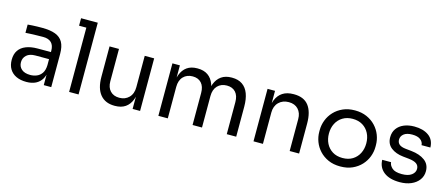

<svg xmlns="http://www.w3.org/2000/svg" viewBox="-48 -1299 4405 1887"><g transform="rotate(15 2154.5 -356.0)"><path d="M415 0V-160H399V-345Q399 -400 370.5 -428Q342 -456 287 -456Q256 -456 223 -455Q190 -454 160 -453Q130 -452 108 -450V-534Q130 -536 154.5 -537.5Q179 -539 205 -539.5Q231 -540 255 -540Q337 -540 389 -520.5Q441 -501 466 -457Q491 -413 491 -338V0ZM240 14Q180 14 136.5 -6.5Q93 -27 69.5 -66Q46 -105 46 -160Q46 -217 71.5 -255Q97 -293 146 -312.5Q195 -332 264 -332H409V-260H260Q202 -260 171 -232Q140 -204 140 -160Q140 -116 171 -89Q202 -62 260 -62Q294 -62 325 -74.5Q356 -87 376.5 -116.5Q397 -146 399 -198L425 -160Q420 -103 397.5 -64.5Q375 -26 335.5 -6Q296 14 240 14Z M673 0V-730H769V0ZM599 -654V-730H769V-654Z M1138 16Q1043 16 992 -46Q941 -108 941 -225V-535H1037V-206Q1037 -143 1071 -107.5Q1105 -72 1163 -72Q1223 -72 1261 -110.5Q1299 -149 1299 -216V-535H1395V0H1319V-229H1331Q1331 -150 1310 -95.5Q1289 -41 1247.5 -12.5Q1206 16 1142 16Z M1581 0V-534H1657V-305H1645Q1645 -383 1665.5 -437.5Q1686 -492 1727 -521Q1768 -550 1831 -550H1835Q1898 -550 1939.5 -521Q1981 -492 2001 -437.5Q2021 -383 2021 -305H1993Q1993 -383 2014 -437.5Q2035 -492 2076.5 -521Q2118 -550 2181 -550H2185Q2248 -550 2290 -521Q2332 -492 2352.5 -437.5Q2373 -383 2373 -305V0H2277V-326Q2277 -391 2245 -426.5Q2213 -462 2156 -462Q2097 -462 2061 -424.5Q2025 -387 2025 -320V0H1929V-326Q1929 -391 1897 -426.5Q1865 -462 1808 -462Q1749 -462 1713 -424.5Q1677 -387 1677 -320V0Z M2549 0V-534H2625V-305H2613Q2613 -384 2634.5 -438.5Q2656 -493 2700 -521.5Q2744 -550 2811 -550H2815Q2916 -550 2964.5 -487Q3013 -424 3013 -305V0H2917V-325Q2917 -387 2882 -424.5Q2847 -462 2786 -462Q2723 -462 2684 -423Q2645 -384 2645 -319V0Z M3435 18Q3365 18 3312 -6Q3259 -30 3222.5 -69.5Q3186 -109 3167.5 -158Q3149 -207 3149 -258V-276Q3149 -327 3168 -376.5Q3187 -426 3224 -465.5Q3261 -505 3314 -528.5Q3367 -552 3435 -552Q3503 -552 3556 -528.5Q3609 -505 3646 -465.5Q3683 -426 3702 -376.5Q3721 -327 3721 -276V-258Q3721 -207 3702.5 -158Q3684 -109 3647.5 -69.5Q3611 -30 3558 -6Q3505 18 3435 18ZM3435 -68Q3495 -68 3537.5 -94.5Q3580 -121 3602.5 -166Q3625 -211 3625 -267Q3625 -324 3602 -369Q3579 -414 3536.5 -440Q3494 -466 3435 -466Q3377 -466 3334 -440Q3291 -414 3268 -369Q3245 -324 3245 -267Q3245 -211 3267.5 -166Q3290 -121 3332.5 -94.5Q3375 -68 3435 -68Z M4040 16Q3935 16 3877.5 -29Q3820 -74 3818 -152H3908Q3910 -121 3939.5 -93.5Q3969 -66 4040 -66Q4104 -66 4138 -91.5Q4172 -117 4172 -154Q4172 -187 4147 -205.5Q4122 -224 4066 -230L4008 -236Q3932 -244 3884 -281.5Q3836 -319 3836 -387Q3836 -438 3862 -474.5Q3888 -511 3934 -530.5Q3980 -550 4040 -550Q4130 -550 4186 -510Q4242 -470 4244 -391H4154Q4153 -423 4124.5 -445.5Q4096 -468 4040 -468Q3984 -468 3955 -445Q3926 -422 3926 -387Q3926 -357 3946.5 -339Q3967 -321 4014 -316L4072 -310Q4158 -301 4210 -262.5Q4262 -224 4262 -154Q4262 -104 4233.5 -65.5Q4205 -27 4155 -5.5Q4105 16 4040 16Z"/></g></svg>

Font: SVN-Sora Variable
Style: Regular
Weight: 400
Designer: Jonathan Barnbrook, Julián Moncada
Foundry: Barnbrook Fonts
Version: Version 2.000 - Viet hoa boi STYLEno.1 Fonts